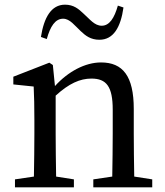

<svg xmlns="http://www.w3.org/2000/svg" viewBox="-20 -801 704 821"><path d="M484 -777C469 -724 448 -691 415 -691C384 -691 364 -719 338 -742C316 -763 295 -781 258 -781C199 -781 168 -726 155 -643L180 -634C195 -688 216 -721 250 -721C279 -721 300 -691 325 -668C346 -648 368 -631 405 -631C465 -631 496 -684 508 -769ZM554 -46C553 -101 552 -177 552 -230V-335C552 -476 505 -534 412 -534C344 -534 271 -495 215 -433L206 -523L191 -533L37 -473V-440L124 -431C126 -387 127 -349 127 -287V-230C127 -179 126 -102 125 -46L44 -34V0H296V-34L220 -46C219 -102 218 -179 218 -230V-392C275 -444 322 -465 371 -465C435 -465 462 -431 462 -332V-230C462 -177 461 -101 460 -46L379 -34V0H631V-34Z"/></svg>

Font: Noto Serif CJK JP Medium
Style: Regular
Weight: 500
Designer: Ryoko NISHIZUKA 西塚涼子 (kana & ideographs); Frank Grießhammer (Latin, Greek & Cyrillic); Wenlong ZHANG 张文龙 (bopomofo); San
Foundry: Adobe Systems Incorporated
Version: Version 1.000;PS 1;hotconv 16.6.53;makeotf.lib2.5.65590